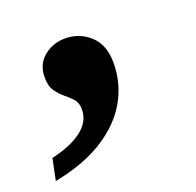

<svg xmlns="http://www.w3.org/2000/svg" viewBox="-84 -224 456 446"><g transform="rotate(-20 144.0 -1.0)"><path d="M-5 98Q46 86 72 65.1Q98 44.2 98 15Q98 -1.3 89.5 -10.7Q81 -20 70.2 -28.7Q59.3 -37.4 50.7 -49.8Q42 -62.3 42 -84Q42 -116 64.4 -134.5Q86.8 -153 117 -153Q152.7 -153 178.3 -129.5Q204 -106 204 -61.9Q204 -11 179.5 32Q155 75 106 106Q57 137 -16 151Z"/></g></svg>

Font: Noto Serif
Style: Italic
Weight: 400
Italic angle: -12°
Designer: Monotype Design Team
Foundry: Monotype Imaging Inc.
Version: Version 2.013